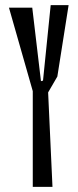

<svg xmlns="http://www.w3.org/2000/svg" viewBox="-20 -730 303 750"><path d="M185 0H108V-374L15 -700H106L140 -413L148 -415L178 -710H248L204 -431L168 -369Z"/></svg>

Font: Bahiana
Style: Regular
Weight: 400
Designer: Pablo Cosgaya & Dani Raskovsky
Foundry: Pablo Cosgaya & Dani Raskovsky
Version: Version 1.005